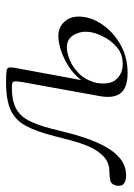

<svg xmlns="http://www.w3.org/2000/svg" viewBox="64 -502 440 632"><g transform="rotate(-90 284.0 -186.0)"><path d="M360 14Q313 14 294.5 -7.5Q276 -29 283 -74L325 -306Q331 -337 332 -349.5Q333 -362 328.5 -364.5Q324 -367 311 -367Q270 -367 244.5 -354Q219 -341 204 -313Q189 -285 177 -239Q172 -220 164.5 -189Q157 -158 145.5 -124Q134 -90 117.5 -59.5Q101 -29 77.5 -10Q54 9 22 9Q6 9 -4 2Q-14 -5 -11 -23Q-7 -40 6 -43Q19 -46 35 -46Q65 -46 85 -65Q105 -84 117.5 -113Q130 -142 138 -173Q146 -204 152 -227Q167 -286 185.5 -320.5Q204 -355 237 -370.5Q270 -386 329 -386Q355 -386 365.5 -384.5Q376 -383 377.5 -377.5Q379 -372 377 -359L327 -88Q320 -43 339.5 -22.5Q359 -2 389 -2Q423 -2 445.5 -22Q468 -42 480.5 -68Q493 -94 495 -113Q498 -140 485 -163Q472 -186 443 -186Q427 -186 403 -176.5Q379 -167 357.5 -145.5Q336 -124 327 -88L315 -89Q321 -121 341 -144.5Q361 -168 387 -183.5Q413 -199 438 -206.5Q463 -214 481 -214Q513 -214 531.5 -190.5Q550 -167 544 -129Q539 -95 514 -62Q489 -29 449.5 -7.5Q410 14 360 14Z"/></g></svg>

Font: Cormorant Garamond Light
Style: Italic
Weight: 300
Italic angle: -10°
Designer: Christian Thalmann (Catharsis Fonts)
Foundry: Catharsis Fonts
Version: Version 4.001